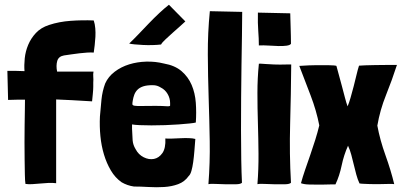

<svg xmlns="http://www.w3.org/2000/svg" viewBox="-20 -774 1689 807"><path d="M216 -356Q247 -355 281.5 -353Q316 -351 367 -348Q369 -367 370 -378Q371 -389 371.5 -396Q372 -403 372 -409.5Q372 -416 372 -427Q373 -441 372 -451.5Q371 -462 373 -473H220Q215 -498 220.5 -517.5Q226 -537 249 -541Q263 -543 280 -545.5Q297 -548 314 -550Q331 -552 346.5 -553Q362 -554 374 -553Q376 -567 378 -584Q380 -601 381 -619Q382 -637 380.5 -655Q379 -673 374 -688Q327 -690 277.5 -686.5Q228 -683 186 -669Q152 -658 131 -635.5Q110 -613 98.5 -585.5Q87 -558 84 -529Q81 -500 83 -475Q67 -476 49.5 -476Q32 -476 11 -476L14 -354Q34 -355 51.5 -355Q69 -355 85 -355Q85 -340 84.5 -312Q84 -284 83.5 -248.5Q83 -213 83 -175Q83 -137 83.5 -102.5Q84 -68 84.5 -40.5Q85 -13 87 -1Q100 1 115.5 0Q131 -1 148 -2.5Q165 -4 182 -5Q199 -6 216 -4V-138Z M523 -591Q530 -589 545.5 -587.5Q561 -586 580.5 -585Q600 -584 620.5 -584.5Q641 -585 657 -587Q661 -595 675 -608Q689 -621 705 -635.5Q721 -650 736 -663Q751 -676 758 -683L759 -684L690 -754Q672 -740 650 -719.5Q628 -699 605.5 -675.5Q583 -652 561.5 -629.5Q540 -607 523 -591ZM803 -259Q806 -301 803 -342Q800 -383 785.5 -417Q771 -451 743 -475Q715 -499 669 -507Q633 -516 595 -515Q557 -514 523 -503.5Q489 -493 462 -472.5Q435 -452 422 -423Q410 -390 406.5 -355.5Q403 -321 400 -284Q398 -243 402 -202Q406 -161 417 -124.5Q428 -88 446 -57.5Q464 -27 491 -8Q515 6 543 10Q571 10 604.5 12Q638 14 670 12Q702 10 729 0Q756 -10 773 -34Q780 -40 784.5 -55.5Q789 -71 792 -92.5Q795 -114 797 -139Q799 -164 801 -190Q790 -193 773 -193.5Q756 -194 737.5 -193Q719 -192 702 -191.5Q685 -191 675 -192Q677 -151 662.5 -130.5Q648 -110 627 -106Q606 -102 584 -113Q562 -124 550 -147Q539 -165 537.5 -184Q536 -203 535 -233V-251Q546 -249 567.5 -248Q589 -247 616.5 -247Q644 -247 674 -248Q704 -249 730.5 -251Q757 -253 776.5 -255Q796 -257 803 -259ZM695 -341Q695 -333 695 -330.5Q695 -328 689.5 -327.5Q684 -327 671 -328Q658 -329 632 -329Q594 -329 574.5 -328.5Q555 -328 546 -329.5Q537 -331 536.5 -335.5Q536 -340 538 -351Q540 -364 544.5 -376Q549 -388 558 -397Q567 -406 582 -411Q597 -416 621 -416Q632 -416 640 -413.5Q648 -411 656 -406Q674 -397 684.5 -379Q695 -361 695 -341Z M856 0Q863 -2 884 -1Q905 0 928.5 0.5Q952 1 972 0.5Q992 0 997 -6Q995 -46 994 -103.5Q993 -161 993 -227Q993 -293 993.5 -364Q994 -435 995 -501Q996 -567 997 -625Q998 -683 998 -724L862 -727Q853 -636 853.5 -545Q854 -454 857 -363Q860 -272 861.5 -181Q863 -90 856 0Z M1096 -505Q1091 -505 1081.5 -506Q1072 -507 1068 -506V-505Q1062 -446 1062 -383.5Q1062 -321 1064 -257Q1066 -193 1066.5 -128Q1067 -63 1062 0Q1069 -2 1090 -1Q1111 0 1134.5 0.5Q1158 1 1178 0.5Q1198 0 1203 -6Q1196 -127 1199.5 -253Q1203 -379 1204 -500V-503H1187Q1155 -502 1132 -503Q1109 -504 1096 -505ZM1068 -583Q1087 -584 1109 -582.5Q1131 -581 1150.5 -580.5Q1170 -580 1184.5 -582Q1199 -584 1203 -590Q1203 -605 1202.5 -624.5Q1202 -644 1201.5 -662.5Q1201 -681 1200.5 -696.5Q1200 -712 1200 -718L1064 -721Q1063 -675 1065.5 -643.5Q1068 -612 1068 -583Z M1649 -501H1648Q1628 -501 1604 -501Q1580 -501 1557.5 -500.5Q1535 -500 1516.5 -499.5Q1498 -499 1489 -498Q1484 -483 1478.5 -459.5Q1473 -436 1466.5 -411Q1460 -386 1453.5 -363.5Q1447 -341 1441 -327Q1436 -340 1430 -363Q1424 -386 1417.5 -410.5Q1411 -435 1404.5 -458.5Q1398 -482 1394 -497Q1393 -498 1383 -499Q1373 -500 1359.5 -500Q1346 -500 1331.5 -500Q1317 -500 1308 -500Q1283 -500 1238 -497Q1261 -437 1285.5 -373Q1310 -309 1322 -247Q1315 -218 1305 -186Q1295 -154 1284 -122.5Q1273 -91 1262.5 -60.5Q1252 -30 1245 -4Q1258 1 1279.5 1.5Q1301 2 1317 2Q1321 2 1331.5 2Q1342 2 1354 1.5Q1366 1 1376 1Q1386 1 1390 1Q1407 -35 1416 -78.5Q1425 -122 1443 -162V-161Q1451 -144 1456.5 -123.5Q1462 -103 1467 -82Q1472 -61 1477.5 -40.5Q1483 -20 1491 -3H1492Q1495 -2 1506.5 -1.5Q1518 -1 1530.5 -0.5Q1543 0 1554.5 0Q1566 0 1570 0Q1582 0 1595 -0.5Q1608 -1 1619 -1Q1624 -1 1628 -1Q1632 -1 1637 0Q1623 -58 1600 -122Q1577 -186 1566 -246Q1577 -311 1602.5 -374.5Q1628 -438 1648 -500Q1649 -500 1649 -501Z"/></svg>

Font: Londrina Solid
Style: Regular
Weight: 400
Designer: Marcelo Magalhaes
Foundry: Marcelo Magalhães
Version: Version 1.002